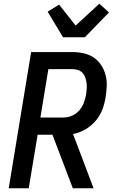

<svg xmlns="http://www.w3.org/2000/svg" viewBox="-20 -1016 640 1036"><path d="M485 0H373L263 -289H183L135 0H27L148 -735H371Q402 -735 431.5 -728.5Q461 -722 485 -706Q509 -690 525 -666Q541 -642 549 -613.5Q557 -585 556 -554.5Q555 -524 550 -493Q545 -459 532.5 -425.5Q520 -392 496 -364Q472 -336 440 -317.5Q408 -299 374 -293ZM198 -382H324Q347 -382 369.5 -392Q392 -402 408 -420.5Q424 -439 432.5 -462Q441 -485 445 -508Q447 -523 448 -538.5Q449 -554 447 -569Q445 -584 440 -598Q435 -612 425.5 -622.5Q416 -633 401.5 -638Q387 -643 371 -643H241ZM320 -815 237 -953 299 -991 388 -878 516 -996 568 -949 438 -815Z"/></svg>

Font: Iosevka SmBd Ex Obl
Style: Regular
Weight: 600
Width: 7
Italic angle: -9°
Monospace: yes
Designer: Belleve Invis
Foundry: Belleve Invis
Version: Version 32.5.0; ttfautohint (v1.8.4)